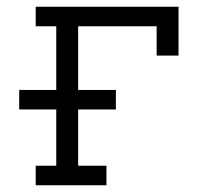

<svg xmlns="http://www.w3.org/2000/svg" viewBox="-20 -550 640 570"><path d="M86 0V-58H147V-225H37V-283H147V-472H86V-530H510V-385H445V-472H212V-283H324V-225H212V-58H296V0Z"/></svg>

Font: Iosevka Slab Light Extended
Style: Regular
Weight: 300
Width: 7
Monospace: yes
Designer: Belleve Invis
Foundry: Belleve Invis
Version: Version 11.1.0; ttfautohint (v1.8.3)